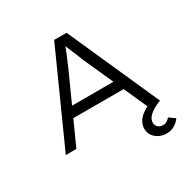

<svg xmlns="http://www.w3.org/2000/svg" viewBox="-197 -881 1255 1274"><g transform="rotate(-30 430.0 -244.5)"><path d="M69 0 384 -700H479L791 0H704L483 -492Q473 -518 464.5 -539Q456 -560 448 -578Q440 -596 432.5 -615.5Q425 -635 417 -659L440 -660Q430 -632 422 -611.5Q414 -591 406.5 -572.5Q399 -554 390 -534Q381 -514 370 -487L150 0ZM200 -187 231 -263H624L645 -187ZM719 211Q689 211 663 197.5Q637 184 622 161.5Q607 139 607 110Q607 82 620.5 59Q634 36 656 18.5Q678 1 705 -12Q732 -25 758 -36L790 0Q757 12 731.5 28Q706 44 691 62.5Q676 81 676 104Q676 124 690.5 137.5Q705 151 728 151Q746 151 759 142.5Q772 134 781 123L826 155Q812 177 784.5 194Q757 211 719 211Z"/></g></svg>

Font: Lexend Mega Light
Style: Regular
Weight: 300
Version: Version 1.007